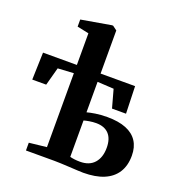

<svg xmlns="http://www.w3.org/2000/svg" viewBox="-146 -941 998 1069"><g transform="rotate(20 353.5 -406.0)"><path d="M465 7.5Q453 7.5 430.2 6.2Q407.5 5 381.2 3.5Q355 2 331 1Q307 0 292.5 0H123.5V-46L227 -57.5V-495.5L133 -490L104 -383H21.5L26.5 -544.5H227V-732L158 -746.5V-788.5L334.5 -819H342L367.5 -800V-544.5H572L577 -383H494L464.5 -490L367.5 -495.5V-315Q385 -320 416.2 -325Q447.5 -330 486 -330Q553 -330 597.8 -312Q642.5 -294 665 -259.2Q687.5 -224.5 687.5 -174Q687.5 -115 661.8 -74.5Q636 -34 586.5 -13.2Q537 7.5 465 7.5ZM427.5 -44Q482.5 -44 511.8 -77.2Q541 -110.5 541 -167.5Q541 -221 514.8 -249Q488.5 -277 439.5 -277Q419.5 -277 399 -273.5Q378.5 -270 367.5 -266.5V-51Q378.5 -48 393.8 -46Q409 -44 427.5 -44Z"/></g></svg>

Font: Merriweather 60pt
Style: Bold
Weight: 700
Version: Version 2.100